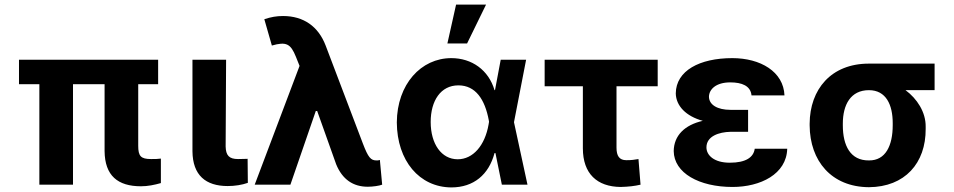

<svg xmlns="http://www.w3.org/2000/svg" viewBox="-20 -807 4167 839"><path d="M671 -546H63V-439H152V0H299V-439H437V-147C438 -39 495 7 596 7C626 7 655 1 683 -7V-114C670 -112 657 -112 640 -112C595 -112 584 -125 584 -170V-439H671Z M821 -546V-146C822 -41 879 6 975 6C1006 6 1038 1 1063 -8L1062 -113C1051 -113 1041 -112 1020 -112C981 -112 967 -128 966 -167L968 -546Z M1587 9C1609 9 1637 5 1650 0L1640 -108C1635 -106 1630 -106 1625 -106C1600 -106 1589 -119 1566 -179L1403 -608C1371 -692 1306 -737 1217 -737C1189 -737 1165 -733 1135 -723L1168 -608C1231 -626 1250 -616 1273 -559L1289 -519L1093 0H1249L1360 -322H1366L1449 -89C1476 -23 1523 9 1587 9Z M1952 12C2050 12 2116 -44 2141 -138H2145L2173 0H2285L2226 -273L2279 -546H2168L2143 -413H2141C2115 -501 2042 -553 1952 -553C1820 -553 1715 -439 1714 -272C1715 -104 1813 11 1952 12ZM1862 -274C1862 -367 1906 -434 1983 -434C2058 -434 2099 -373 2116 -281L2117 -275L2115 -263C2099 -171 2047 -111 1980 -111C1909 -111 1862 -178 1862 -274ZM1935 -617H2021L2104 -787H1973Z M2854 -546H2360V-430H2527V-159C2527 -48 2589 9 2692 10C2728 9 2753 6 2779 0L2770 -112C2751 -109 2741 -107 2717 -107C2686 -107 2674 -126 2674 -162V-430H2854Z M2924 -147C2925 -51 3035 10 3181 10C3303 10 3417 -46 3420 -157H3278C3273 -120 3240 -96 3169 -96C3101 -96 3067 -128 3067 -163C3067 -212 3122 -230 3172 -231H3249V-327H3172C3115 -327 3078 -349 3078 -385C3079 -417 3109 -447 3171 -447C3222 -447 3260 -432 3264 -390H3408C3404 -494 3303 -553 3180 -553C3037 -553 2934 -498 2933 -399C2934 -344 2978 -299 3051 -279C2972 -261 2925 -215 2924 -147Z M3518 -267V-259C3519 -104 3613 10 3777 11C3934 10 4026 -94 4025 -244V-253C4026 -317 3987 -376 3937 -413H4064V-529H3777C3611 -529 3519 -416 3518 -267ZM3663 -259V-267C3663 -349 3697 -413 3777 -413C3852 -413 3881 -349 3881 -269V-260C3881 -171 3850 -105 3777 -106C3696 -105 3663 -171 3663 -259Z"/></svg>

Font: Wafeq
Style: Bold
Weight: 700
Designer: Rasmus Andersson & Azza Alameddine
Foundry: Google & TypeTogether
Version: Version 3.000;FEAKit 1.0